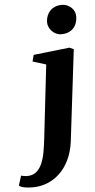

<svg xmlns="http://www.w3.org/2000/svg" viewBox="-189 -870 576 1166"><g transform="rotate(-5 99.0 -287.0)"><path d="M-37.6 257.8Q-66.9 257.8 -89.1 253.4Q-111.3 249 -121.1 239.7L-102.5 180.7Q-99.1 181.6 -93.8 182.9Q-88.4 184.1 -83 184.8Q-77.6 185.5 -73 186Q-68.4 186.5 -66.4 186.5Q-31.7 186.5 -10 168.5Q11.7 150.4 24.9 120.4Q38.1 90.3 45.2 50.8Q52.2 11.2 57.1 -31.7L108.4 -478.5L27.3 -503.4L37.6 -543L257.8 -567.9L283.2 -556.2L216.3 0Q208 63.5 184.6 111.8Q161.1 160.2 126.7 192.6Q92.3 225.1 50 241.5Q7.8 257.8 -37.6 257.8ZM214.8 -653.3Q198.7 -653.3 184.1 -660.4Q169.4 -667.5 158.7 -679Q147.9 -690.4 141.6 -705.1Q135.3 -719.7 135.7 -734.9Q136.2 -754.9 143.1 -772.2Q149.9 -789.6 162.1 -802.5Q174.3 -815.4 192.1 -823Q210 -830.6 232.4 -830.6Q252 -830.6 267.3 -823.7Q282.7 -816.9 293.7 -805.9Q304.7 -794.9 310.3 -780.8Q315.9 -766.6 315.4 -752Q314.9 -731.4 308.8 -713.6Q302.7 -695.8 290.5 -682.4Q278.3 -668.9 259.5 -661.1Q240.7 -653.3 214.8 -653.3Z"/></g></svg>

Font: Merriweather UltraBold
Style: Italic
Weight: 900
Italic angle: -7°
Designer: Eben Sorkin ( eben@eyebytes.com )
Foundry: Eben Sorkin ( eben@eyebytes.com )
Version: Version 1.52; ttfautohint (v1.4.1)